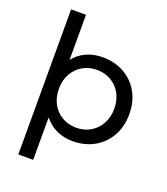

<svg xmlns="http://www.w3.org/2000/svg" viewBox="-165 -856 1012 1164"><g transform="rotate(20 341.0 -274.0)"><path d="M510 -501C469.3 -523.7 423.3 -535 372 -535C333.3 -535 298.2 -527.8 266.5 -513.5C234.8 -499.2 208.3 -478.3 187 -451V-742H91V194H187V-80C209 -52 235.8 -30.7 267.5 -16C299.2 -1.3 334 6 372 6C423.3 6 469.3 -5.3 510 -28C550.7 -50.7 582.5 -82.5 605.5 -123.5C628.5 -164.5 640 -211.7 640 -265C640 -318.3 628.5 -365.3 605.5 -406C582.5 -446.7 550.7 -478.3 510 -501ZM455.5 -101.5C428.5 -85.8 398 -78 364 -78C330.7 -78 300.3 -85.8 273 -101.5C245.7 -117.2 224.3 -139.2 209 -167.5C193.7 -195.8 186 -228.3 186 -265C186 -301.7 193.8 -334 209.5 -362C225.2 -390 246.5 -411.8 273.5 -427.5C300.5 -443.2 330.7 -451 364 -451C398 -451 428.5 -443.3 455.5 -428C482.5 -412.7 503.8 -390.8 519.5 -362.5C535.2 -334.2 543 -301.7 543 -265C543 -228.3 535.2 -195.8 519.5 -167.5C503.8 -139.2 482.5 -117.2 455.5 -101.5Z"/></g></svg>

Font: Rookery
Style: Regular
Weight: 400
Designer: Ryan Kimball / Julieta Ulanovsky
Foundry: Motorola Mobility LLC.
Version: Version 1.0